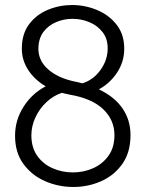

<svg xmlns="http://www.w3.org/2000/svg" viewBox="-20 -810 580 765"><path d="M475 -612Q474 -562 446 -520Q418 -478 374 -454Q437 -424 468.5 -377.5Q500 -331 500 -272Q500 -203 467.5 -157Q435 -111 383 -88Q331 -65 272 -65Q213 -65 160 -88Q107 -111 73.5 -156.5Q40 -202 40 -269Q40 -332 74 -385Q108 -438 162 -466Q118 -492 92.5 -531Q67 -570 67 -616Q67 -675 96 -713.5Q125 -752 171 -771Q217 -790 267 -790Q319 -790 367 -770Q415 -750 445.5 -710.5Q476 -671 475 -612ZM257 -433Q241 -436 226 -440Q193 -429 165.5 -403.5Q138 -378 121.5 -343Q105 -308 105 -271Q105 -222 128.5 -189Q152 -156 190 -139.5Q228 -123 270 -123Q313 -123 350.5 -139.5Q388 -156 412 -189Q436 -222 436 -272Q436 -332 391 -375Q346 -418 257 -433ZM308 -478Q351 -491 379.5 -530Q408 -569 409 -614Q410 -654 389.5 -681Q369 -708 336.5 -721.5Q304 -735 269 -735Q235 -735 204 -722Q173 -709 153.5 -683.5Q134 -658 133 -618Q132 -569 171.5 -534Q211 -499 278 -485Q294 -482 308 -478Z"/></svg>

Font: Gowun Dodum
Style: Regular
Weight: 400
Designer: Yanghee Ryu
Foundry: Yanghee Ryu
Version: Version 2.000